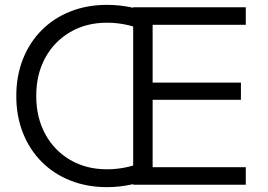

<svg xmlns="http://www.w3.org/2000/svg" viewBox="-20 -760 1104 790"><path d="M420.3 10Q338 10 269.5 -17.2Q201 -44.3 151.2 -94.5Q101.3 -144.7 74.2 -213.5Q47 -282.3 47 -365Q47 -447.7 74.2 -516.5Q101.3 -585.3 151.2 -635.5Q201 -685.7 269.5 -712.8Q338 -740 420.3 -740Q473.3 -740 524.9 -728.7Q576.4 -717.3 617 -696L564 -637.6Q533.3 -651.6 495.5 -659.1Q457.7 -666.6 420.3 -666.6Q335 -666.6 269 -628.1Q203 -589.6 166.1 -522Q129.1 -454.3 129.1 -365Q129.1 -276.7 166.1 -208.5Q203 -140.4 269 -101.9Q335 -63.4 420.3 -63.4Q457.7 -63.4 495.5 -70.9Q533.3 -78.4 564 -92.4L617 -34Q576.4 -13.4 524.9 -1.7Q473.3 10 420.3 10ZM528 0V-730H991.3V-657.9H608V-420H971.3V-349.3H608V-72.1H991.3V0Z"/></svg>

Font: M PLUS 2 Thin
Style: Regular
Weight: 100
Designer: Coji Morishita
Foundry: UNDERFOREST DESIGN
Version: Version 1.001